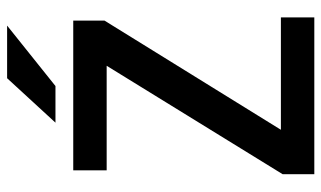

<svg xmlns="http://www.w3.org/2000/svg" viewBox="-202 -718 904 540"><g transform="rotate(-90 250.0 -448.0)"><path d="M471 -110V-16H30V-105L335 -600H41V-694H462V-606L155 -110ZM300 -880H448L278 -744H175Z"/></g></svg>

Font: D2Coding
Style: Bold
Weight: 700
Monospace: yes
Designer: Yong-Rak Park; Jeong-Hwan Yoon; Sang-Min Lee;
Foundry: NHN Corporation
Version: Version 1.3.2; Build 20180524